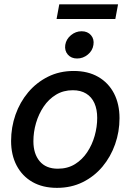

<svg xmlns="http://www.w3.org/2000/svg" viewBox="-20 -864 609 895"><path d="M245.6 11.7Q179.2 11.7 131.3 -15.6Q83.5 -43 57.6 -92.3Q31.7 -141.6 31.7 -207Q31.7 -270.5 52.2 -329.1Q72.8 -387.7 111.3 -433.6Q149.9 -479.5 203.6 -506.3Q257.3 -533.2 323.7 -533.2Q390.1 -533.2 438 -505.6Q485.8 -478 511.5 -428.5Q537.1 -378.9 537.1 -313Q537.1 -250 516.6 -191.7Q496.1 -133.3 457.8 -87.4Q419.4 -41.5 365.7 -14.9Q312 11.7 245.6 11.7ZM249.5 -77.6Q294.9 -77.6 329.1 -98.6Q363.3 -119.6 386.5 -154.5Q409.7 -189.5 421.4 -231.2Q433.1 -272.9 433.1 -314.5Q433.1 -354 420.2 -383.1Q407.2 -412.1 381.8 -427.7Q356.4 -443.4 319.3 -443.4Q275.4 -443.4 241.2 -422.6Q207 -401.9 183.6 -367.2Q160.2 -332.5 147.9 -290.5Q135.7 -248.5 135.7 -205.6Q135.7 -147 165 -112.3Q194.3 -77.6 249.5 -77.6ZM339.4 -591.3Q312 -591.3 296.1 -609.6Q280.3 -627.9 284.2 -654.8Q288.6 -681.6 310.8 -700Q333 -718.3 360.4 -718.3Q388.2 -718.3 404.1 -700Q419.9 -681.6 415.5 -654.8Q411.6 -627.9 389.4 -609.6Q367.2 -591.3 339.4 -591.3ZM530.3 -843.8 517.6 -775.4H243.7L256.3 -843.8Z"/></svg>

Font: Inter 28pt Medium
Style: Italic
Weight: 500
Italic angle: -9.3988°
Designer: Rasmus Andersson
Foundry: rsms
Version: Version 4.001;git-66647c0bb